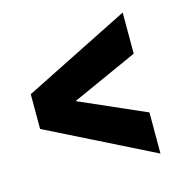

<svg xmlns="http://www.w3.org/2000/svg" viewBox="-78 -613 603 621"><g transform="rotate(-15 223.5 -303.0)"><path d="M164.1 -301.3 385.3 -204.1V-66.4L29.8 -244.1V-360.4L385.3 -538.6V-400.9Z"/></g></svg>

Font: MAUL Condensed Bold
Style: Condensed Bold
Weight: 700
Designer: MAUL
Version: Version 1.0; 2020; ttfautohint (v1.8.3)